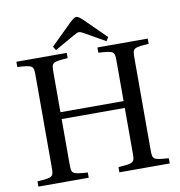

<svg xmlns="http://www.w3.org/2000/svg" viewBox="-93 -962 984 1048"><g transform="rotate(-10 399.0 -438.0)"><path d="M246 -738 259 -717 366 -778C379 -785 391 -792 399 -792C408 -792 419 -785 432 -778L539 -717L552 -738L436 -852C423 -864 411 -876 399 -876C387 -876 376 -865 362 -852ZM35 0H314V-29C227 -35 224 -37 224 -93V-341H574V-93C574 -37 572 -35 484 -29V0H763V-29C676 -35 673 -37 673 -93V-599C673 -655 676 -657 763 -663V-692H484V-663C572 -657 574 -655 574 -599V-379H224V-599C224 -655 227 -657 314 -663V-692H35V-663C123 -657 125 -655 125 -599V-93C125 -37 123 -35 35 -29Z"/></g></svg>

Font: Lingua Franca
Style: Regular
Weight: 400
Version: Version 1.19